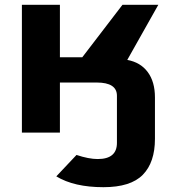

<svg xmlns="http://www.w3.org/2000/svg" viewBox="-20 -551 736 798"><path d="M71 0V-531H229V-313H322L489 -531H638L509 -302Q564 -292 594 -251.5Q624 -211 624 -146V26Q624 124 573.5 175.5Q523 227 410 227Q288 227 214 182L298 93Q349 110 386 110Q466 110 466 43V-153Q466 -208 382 -208H229V0Z"/></svg>

Font: Fix15 Mono
Style: Bold
Weight: 700
Designer: Carrois Corporate & Edenspiekermann AG
Foundry: Carrois Corporate GbR & Edenspiekermann AG
Version: Version 3.206